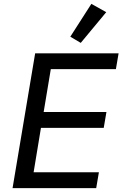

<svg xmlns="http://www.w3.org/2000/svg" viewBox="-20 -974 640 994"><path d="M45 0 162 -698H594L580 -616H243L206 -394H531L517 -312H192L154 -82H492L478 0ZM398 -752 344 -784 453 -954 530 -911Z"/></svg>

Font: IBM Plex Mono Text
Style: Italic
Weight: 450
Italic angle: -9°
Monospace: yes
Designer: Mike Abbink, Paul van der Laan, Pieter van Rosmalen
Foundry: Bold Monday
Version: Version 2.1